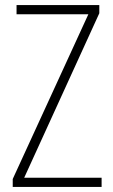

<svg xmlns="http://www.w3.org/2000/svg" viewBox="-20 -734 445 754"><path d="M379 0V-36H75L370 -682V-714H45V-678H327L30 -31V0Z"/></svg>

Font: Noto Sans Myanmar UI Condensed ExtraLight
Style: Regular
Weight: 200
Width: 3
Designer: Monotype Design Team
Foundry: Monotype Imaging Inc.
Version: Version 2.103